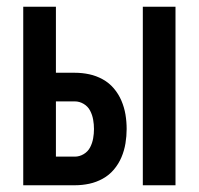

<svg xmlns="http://www.w3.org/2000/svg" viewBox="-20 -550 590 570"><path d="M404 0V-530H501V0ZM49 0V-530H146V-334H202Q224 -334 245 -329.5Q266 -325 285 -314.5Q304 -304 318 -287.5Q332 -271 340.5 -251Q349 -231 352.5 -210Q356 -189 356 -167Q356 -146 352.5 -124.5Q349 -103 340.5 -83Q332 -63 318 -46.5Q304 -30 285 -19.5Q266 -9 245 -4.5Q224 0 202 0ZM146 -85H202Q216 -85 228.5 -92.5Q241 -100 247.5 -112.5Q254 -125 256.5 -139Q259 -153 259 -167Q259 -181 256.5 -195Q254 -209 247.5 -221.5Q241 -234 228.5 -241.5Q216 -249 202 -249H146Z"/></svg>

Font: Lode Dark
Style: Bold
Weight: 700
Monospace: yes
Designer: Belleve Invis
Foundry: Belleve Invis
Version: Version 29.2.0; ttfautohint (v1.8.3)